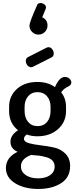

<svg xmlns="http://www.w3.org/2000/svg" viewBox="-20 -1020 503 1265"><path d="M318 -641 197 -580Q191 -577 185 -577Q171 -577 160.5 -590Q150 -603 150 -618Q150 -636 165 -644L289 -707Q297 -709 300 -709Q314 -709 324 -696Q334 -683 334 -668Q334 -648 318 -641ZM226 -122Q187 -122 157 -134Q138 -121 138 -106Q138 -86 169.5 -77Q201 -68 245.5 -63Q290 -58 334.5 -48.5Q379 -39 410.5 -8Q442 23 442 74Q442 149 382.5 187Q323 225 232 225Q141 225 80 187.5Q19 150 19 87Q19 17 96 -20Q49 -40 49 -86Q49 -130 99 -162Q40 -208 40 -288V-316Q40 -388 91.5 -434Q143 -480 226 -480Q296 -480 342 -446Q371 -513 407 -513Q426 -513 438 -501.5Q450 -490 450 -477Q450 -461 433 -452Q401 -438 383 -412Q415 -372 415 -316V-288Q415 -216 362 -169Q309 -122 226 -122ZM313 -288V-316Q313 -358 290 -385.5Q267 -413 227 -413Q188 -413 165 -385.5Q142 -358 142 -316V-289Q142 -245 165 -217Q188 -189 228 -189Q267 -189 290 -216.5Q313 -244 313 -288ZM340 77Q340 54 326 38.5Q312 23 284.5 15.5Q257 8 237.5 5.5Q218 3 185 1Q118 26 118 76Q118 112 149.5 133.5Q181 155 231 155Q280 155 310 134Q340 113 340 77ZM233 -792Q209 -792 191.5 -809.5Q174 -827 174 -852Q174 -872 224 -985Q229 -1000 247 -1000Q260 -1000 271.5 -992Q283 -984 283 -971Q283 -966 280 -959L258 -906Q293 -891 293 -852Q293 -827 275.5 -809.5Q258 -792 233 -792Z"/></svg>

Font: Dosis
Style: SemiBold
Weight: 600
Designer: Edgar Tolentino, Pablo Impallari, Igino Marini
Foundry: Edgar Tolentino, Pablo Impallari, Igino Marini
Version: Version 1.007